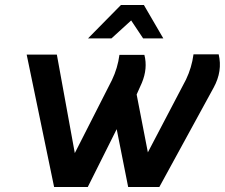

<svg xmlns="http://www.w3.org/2000/svg" viewBox="-20 -750 902 770"><path d="M87 -531H208L280 -136L429 -429Q452 -477 459 -530H559Q573 -476 549 -418L528 -371L573 -139L726 -431Q749 -479 756 -532H857Q873 -465 837 -399L619 0H494L448 -232L332 0H197ZM333 -596 465 -730H557L635 -596H554L506 -668L427 -596Z"/></svg>

Font: Exo
Style: Demi Bold Italic
Weight: 600
Designer: Natanael Gama
Version: Version 1